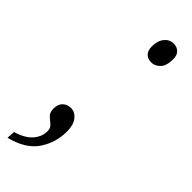

<svg xmlns="http://www.w3.org/2000/svg" viewBox="-261 -555 713 713"><g transform="rotate(45 95.0 -199.0)"><path d="M153 -432Q134 -432 123 -443Q112 -454 112 -476Q112 -506 126.5 -523.5Q141 -541 162 -541Q179 -541 190.5 -530.5Q202 -520 202 -498Q202 -463 186.5 -447.5Q171 -432 153 -432ZM-27 143 -25 111Q19 98 40 74Q61 50 61 21Q61 4 50 -5Q39 -14 28 -24Q17 -34 17 -55Q17 -77 29.5 -89.5Q42 -102 62 -102Q83 -102 98 -83Q113 -64 113 -30Q113 29 81 76.5Q49 124 -27 143Z"/></g></svg>

Font: Noto Serif Tamil Condensed Light
Style: Italic
Weight: 300
Width: 3
Italic angle: -12°
Designer: Indian Type Foundry, Tom Grace, and the Monotype Design Team
Foundry: Monotype Imaging Inc.
Version: Version 2.003; ttfautohint (v1.8.4.7-5d5b)